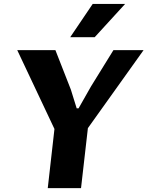

<svg xmlns="http://www.w3.org/2000/svg" viewBox="-20 -975 764 995"><path d="M435.5 -311 399.9 0H227.5L262.2 -306.6L69.3 -715.3H267.1L347.2 -510.7L377.4 -413.6H387.2L451.7 -527.3L567.9 -715.3H724.1ZM343.8 -782.2 460.4 -954.6H628.4L470.7 -782.2Z"/></svg>

Font: Proza Libre
Style: Bold Italic
Weight: 700
Designer: Jasper de Waard
Foundry: Jasper de Waard
Version: Version 1.000; ttfautohint (v1.4.1.8-43bc)